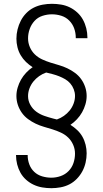

<svg xmlns="http://www.w3.org/2000/svg" viewBox="-20 -843 540 1006"><path d="M249 143Q225 143 201.5 139Q178 135 156.5 125Q135 115 117 99Q99 83 87.5 62.5Q76 42 70 18.5Q64 -5 64 -29Q64 -29 64 -29.5Q64 -30 64 -31H125Q125 -31 125 -30.5Q125 -30 125 -29Q125 -5 133.5 18Q142 41 159.5 57.5Q177 74 201 81Q225 88 249 88Q274 88 298 79.5Q322 71 339.5 53Q357 35 365 11Q373 -13 373 -38Q373 -62 363.5 -84Q354 -106 337.5 -122Q321 -138 299.5 -148Q278 -158 255.5 -165Q233 -172 210.5 -178.5Q188 -185 167 -195Q146 -205 127 -219Q108 -233 94.5 -252Q81 -271 73.5 -293.5Q66 -316 66 -340Q66 -362 72.5 -384Q79 -406 90 -425.5Q101 -445 117 -462Q133 -479 151 -491Q132 -503 116 -518.5Q100 -534 88.5 -553.5Q77 -573 71.5 -595.5Q66 -618 66 -640Q66 -665 72 -689Q78 -713 89 -734.5Q100 -756 117.5 -774Q135 -792 157 -803Q179 -814 203.5 -818.5Q228 -823 252 -823Q276 -823 300 -819Q324 -815 345.5 -804.5Q367 -794 385 -777.5Q403 -761 414.5 -740Q426 -719 432 -695Q438 -671 438 -647Q438 -646 438 -645Q438 -644 438 -643H377Q377 -644 377 -644.5Q377 -645 377 -646Q377 -671 368.5 -694.5Q360 -718 342.5 -735.5Q325 -753 301 -760.5Q277 -768 252 -768Q227 -768 202.5 -760Q178 -752 161 -733.5Q144 -715 135.5 -691Q127 -667 127 -642Q127 -618 136.5 -596Q146 -574 162.5 -558Q179 -542 200.5 -532Q222 -522 244.5 -515Q267 -508 289.5 -501.5Q312 -495 333 -485Q354 -475 373 -461Q392 -447 405.5 -428Q419 -409 426.5 -386.5Q434 -364 434 -340Q434 -318 427.5 -296Q421 -274 410 -254.5Q399 -235 383 -218Q367 -201 349 -189Q368 -177 384.5 -161.5Q401 -146 412 -126.5Q423 -107 428.5 -84.5Q434 -62 434 -40Q434 -15 428.5 9Q423 33 411.5 54.5Q400 76 382.5 94Q365 112 343.5 123Q322 134 297.5 138.5Q273 143 249 143ZM278 -217Q298 -224 315 -236Q332 -248 345 -264Q358 -280 365.5 -300Q373 -320 373 -340V-341Q373 -358 366.5 -375Q360 -392 348.5 -405.5Q337 -419 321.5 -428Q306 -437 289.5 -443.5Q273 -450 256 -454.5Q239 -459 222 -463Q202 -456 185 -444Q168 -432 155 -416Q142 -400 134.5 -380Q127 -360 127 -340V-339Q127 -315 139 -293.5Q151 -272 170 -258Q189 -244 212 -236Q235 -228 258 -222Q263 -221 268 -219.5Q273 -218 278 -217Z"/></svg>

Font: iosevka_custom_sans_ss08 Light
Style: Regular
Weight: 300
Designer: Belleve Invis
Foundry: Belleve Invis
Version: Version 10.3.0; ttfautohint (v1.8.3)